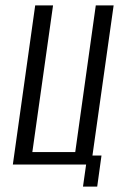

<svg xmlns="http://www.w3.org/2000/svg" viewBox="-20 -611 467 713"><path d="M288.2 81.9 299.8 0H27.7L110.7 -591H177L100.1 -46.2H259.4L335.7 -591H402L323.3 -33.4H356.9L341 81.9Z"/></svg>

Font: Alumni Sans Thin
Style: Italic
Weight: 100
Italic angle: -8°
Designer: Robert E. Leuschke
Foundry: Robert E. Leuschke
Version: Version 1.016